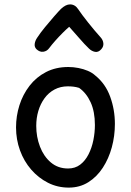

<svg xmlns="http://www.w3.org/2000/svg" viewBox="-20 -851 595 874"><path d="M291 -546Q314 -546 337 -541.5Q360 -537 380 -528.5Q400 -520 414 -507Q460 -470 481.5 -411Q503 -352 503 -287Q503 -232 489 -180.5Q475 -129 448 -87.5Q421 -46 382 -21.5Q343 3 293 3Q242 3 198.5 -19Q155 -41 122 -79Q89 -117 71 -166.5Q53 -216 53 -271Q53 -323 68.5 -372Q84 -421 114.5 -460.5Q145 -500 189.5 -523Q234 -546 291 -546ZM145 -278Q145 -228 162 -183.5Q179 -139 211.5 -111.5Q244 -84 290 -84Q322 -84 345 -101.5Q368 -119 383 -148.5Q398 -178 405 -213Q412 -248 412 -282Q412 -343 392.5 -385.5Q373 -428 340 -451Q327 -455 314.5 -456.5Q302 -458 289 -458Q255 -458 228 -443.5Q201 -429 182.5 -403.5Q164 -378 154.5 -346Q145 -314 145 -278ZM204 -632Q194 -618 177.5 -615.5Q161 -613 146 -627Q136 -637 138 -651.5Q140 -666 149 -679Q164 -702 185 -727.5Q206 -753 226 -776Q246 -799 258 -811Q269 -821 279 -826Q289 -831 299 -831Q310 -831 319.5 -825.5Q329 -820 336 -809Q352 -785 381.5 -748Q411 -711 438 -681Q449 -669 450.5 -654Q452 -639 441 -627Q428 -612 412.5 -615Q397 -618 385 -630Q365 -649 340.5 -677.5Q316 -706 295 -729Q282 -718 265 -701Q248 -684 232 -666Q216 -648 204 -632Z"/></svg>

Font: Playpen Sans Deva
Style: Regular
Weight: 400
Designer: Pooja Saxena, Gunjan Panchal, Laura Meseguer, Veronika Burian, José Scaglione
Foundry: TypeTogether
Version: Version 2.000